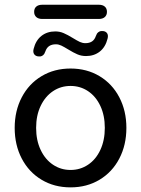

<svg xmlns="http://www.w3.org/2000/svg" viewBox="-20 -788 600 817"><path d="M42.5 -243.9Q42.5 -316.3 72.6 -373.9Q102.7 -431.5 156.8 -463.9Q210.8 -496.4 280.2 -496.4Q349.5 -496.4 403.6 -463.9Q457.6 -431.5 487.7 -373.9Q517.8 -316.3 517.8 -243.9Q517.8 -170.9 487.7 -113.3Q457.6 -55.6 403.6 -23.2Q349.5 9.3 280.2 9.3Q210.8 9.3 156.8 -23.2Q102.7 -55.6 72.6 -113.3Q42.5 -170.9 42.5 -243.9ZM426 -243.9Q426 -296.9 407 -337.3Q388 -377.8 354.7 -400.1Q321.5 -422.3 280.2 -422.3Q238.8 -422.3 205.6 -400.1Q172.3 -377.8 153 -337.3Q133.7 -296.9 133.7 -243.9Q133.7 -190.9 153 -150.1Q172.3 -109.3 205.6 -87.1Q238.8 -64.8 280.2 -64.8Q321.5 -64.8 354.7 -87.1Q388 -109.3 407 -150.1Q426 -190.9 426 -243.9ZM125.3 -737.5Q125.3 -752.2 134.4 -760Q143.5 -767.8 159.8 -767.8H400.5Q416.8 -767.8 425.9 -760Q435.1 -752.2 435.1 -737.5Q435.1 -723.5 425.9 -715.4Q416.8 -707.3 400.5 -707.3H159.8Q143.5 -707.3 134.4 -715.4Q125.3 -723.5 125.3 -737.5ZM123.1 -580Q132 -616 156.3 -635.2Q180.5 -654.3 215.3 -654.3Q234.3 -654.3 251 -647Q267.8 -639.8 289.8 -626.3Q308.4 -614.8 319.9 -609.5Q331.4 -604.3 343.2 -604.3Q360.3 -604.3 371.4 -611.6Q382.5 -618.9 387.9 -634.7L392.8 -645.3Q397 -650.9 403.1 -653.9Q409.2 -656.9 417.7 -655.9Q430.1 -654.9 435.8 -646.4Q441.4 -637.9 437.8 -623.8Q428.9 -587.8 404.7 -568.6Q380.4 -549.5 346 -549.5Q326 -549.5 309.3 -556.8Q292.5 -564 270.5 -577.5Q251.7 -589 240.6 -594.2Q229.5 -599.5 217.8 -599.5Q200.7 -599.5 189.5 -592.2Q178.4 -584.9 173 -569.1Q170.4 -564.1 168.2 -558.5Q163.9 -552.5 158 -549.7Q152.1 -546.9 143.6 -547.9Q131.3 -548.9 125.4 -557.4Q119.5 -565.9 123.1 -580Z"/></svg>

Font: SN Pro Thin
Style: Regular
Weight: 200
Designer: Tobias Whetton
Foundry: Supernotes
Version: Version 1.003;Glyphs 3.3 (3324)